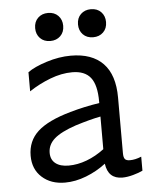

<svg xmlns="http://www.w3.org/2000/svg" viewBox="-50 -698 599 750"><g transform="rotate(-5 250.0 -323.0)"><path d="M336 -50Q301 -23 258.5 -6.5Q216 10 175 10Q120 10 85 -21.5Q50 -53 50 -106Q50 -164 90.5 -201Q131 -238 220 -263Q276 -279 335 -288V-294Q335 -359 312 -388Q289 -417 240 -417Q198 -417 153.5 -400Q109 -383 70 -357V-432Q96 -451 145 -466.5Q194 -482 240 -482Q323 -482 366.5 -437Q410 -392 410 -303V-85Q410 -68 415.5 -61.5Q421 -55 435 -55Q456 -55 480 -65V-10Q466 -3 442.5 3.5Q419 10 400 10Q344 10 336 -50ZM195 -55Q230 -55 266 -68.5Q302 -82 335 -107V-235Q297 -228 236 -209Q177 -189 151 -166Q125 -143 125 -111Q125 -84 143.5 -69.5Q162 -55 195 -55ZM111 -601Q111 -626 126.5 -641Q142 -656 166 -656Q191 -656 206 -640.5Q221 -625 221 -601Q221 -576 205.5 -561Q190 -546 166 -546Q141 -546 126 -561.5Q111 -577 111 -601ZM279 -601Q279 -626 294.5 -641Q310 -656 334 -656Q359 -656 374 -640.5Q389 -625 389 -601Q389 -576 373.5 -561Q358 -546 334 -546Q309 -546 294 -561.5Q279 -577 279 -601Z"/></g></svg>

Font: Madhuban Light
Style: Regular
Weight: 300
Designer: jaikishan Patel
Foundry: MagicType
Version: Version 1.000